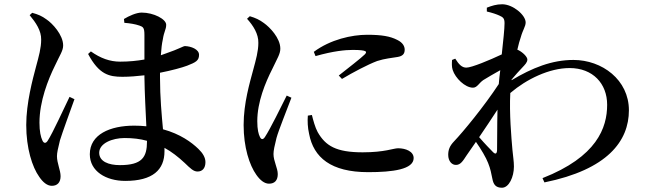

<svg xmlns="http://www.w3.org/2000/svg" viewBox="-20 -825 3040 900"><path d="M306 -371C281 -320 227 -201 204 -166C195 -151 185 -153 179 -166C171 -183 165 -209 165 -250C165 -351 206 -453 237 -516C261 -568 276 -587 276 -612C276 -662 225 -716 198 -734C176 -750 160 -757 131 -765L119 -754C148 -719 174 -681 173 -639C173 -600 162 -561 149 -513C133 -453 103 -342 103 -239C103 -130 131 -42 164 4C181 29 201 46 223 46C249 46 264 30 264 1C264 -27 247 -60 247 -93C247 -109 252 -130 261 -167C272 -203 310 -307 329 -360ZM669 -162C669 -88 646 -51 542 -51C489 -51 445 -68 445 -109C445 -153 506 -178 564 -178C602 -178 637 -174 669 -165ZM730 -484C786 -495 833 -508 857 -517C898 -533 913 -541 913 -568C913 -594 876 -608 847 -609C839 -609 818 -595 759 -575C752 -572 743 -569 734 -566C736 -596 739 -622 743 -639C749 -679 759 -686 759 -709C759 -735 701 -766 644 -766C619 -766 584 -750 561 -736L563 -718C589 -716 614 -712 634 -705C651 -699 657 -695 657 -661V-546C623 -540 585 -536 543 -536C495 -536 451 -552 406 -584L393 -572C444 -476 491 -465 554 -465C587 -465 622 -468 657 -472V-463C658 -388 663 -299 666 -233C648 -235 629 -236 609 -236C496 -236 401 -195 401 -102C401 -22 477 23 567 23C696 23 751 -29 751 -116V-132C784 -114 815 -90 846 -61C873 -35 887 -21 906 -21C929 -21 943 -37 943 -65C943 -86 931 -107 910 -127C878 -158 825 -197 744 -219C738 -285 730 -368 730 -462Z M1324 -377C1299 -327 1246 -219 1222 -183C1213 -169 1204 -170 1198 -184C1192 -196 1186 -217 1186 -257C1186 -347 1224 -438 1256 -501C1280 -552 1294 -572 1294 -597C1294 -647 1244 -698 1217 -717C1197 -732 1178 -741 1151 -749L1138 -737C1167 -705 1192 -666 1191 -624C1191 -585 1180 -546 1167 -498C1151 -438 1122 -342 1122 -239C1122 -135 1149 -51 1182 -5C1199 19 1219 36 1241 36C1268 36 1282 20 1282 -9C1282 -37 1262 -70 1262 -103C1262 -119 1267 -142 1276 -178C1286 -215 1326 -313 1346 -367ZM1423 -283C1421 -258 1422 -227 1429 -197C1450 -87 1531 -18 1706 -18C1821 -18 1919 -31 1919 -84C1919 -115 1882 -130 1846 -130C1824 -130 1784 -111 1680 -111C1556 -111 1506 -141 1469 -206C1457 -228 1448 -262 1442 -286ZM1459 -562C1543 -586 1599 -591 1633 -591C1704 -591 1701 -582 1690 -570C1672 -552 1612 -506 1568 -471L1583 -455C1635 -486 1703 -522 1748 -539C1785 -551 1816 -553 1844 -558C1867 -562 1877 -572 1877 -592C1877 -607 1869 -625 1842 -638C1809 -655 1769 -662 1701 -662C1629 -662 1529 -640 1451 -582Z M2291 -112C2279 -124 2250 -154 2226 -182C2255 -225 2285 -269 2312 -311C2310 -235 2311 -160 2310 -121C2309 -103 2302 -101 2291 -112ZM2378 -452C2395 -473 2414 -493 2428 -508C2442 -523 2452 -533 2452 -546C2452 -559 2430 -580 2410 -590L2405 -592C2411 -617 2416 -637 2421 -650C2431 -686 2444 -701 2444 -720C2444 -754 2385 -805 2334 -805C2307 -805 2285 -798 2262 -789V-771C2288 -765 2308 -758 2321 -752C2339 -744 2345 -738 2345 -716C2345 -689 2339 -635 2332 -570C2277 -544 2191 -508 2166 -508C2145 -508 2131 -523 2114 -550L2099 -544C2098 -529 2097 -512 2102 -497C2114 -459 2160 -414 2197 -414C2217 -414 2225 -436 2246 -450C2265 -462 2295 -479 2325 -496C2322 -474 2320 -453 2318 -431C2249 -326 2151 -207 2108 -162C2088 -141 2081 -123 2081 -99C2081 -69 2099 -51 2118 -52C2139 -52 2151 -72 2166 -95C2180 -116 2196 -138 2211 -160C2235 -126 2259 -85 2268 -61C2279 -34 2283 -12 2288 13C2293 40 2304 55 2333 55C2366 55 2389 4 2389 -44C2389 -70 2385 -89 2382 -123C2377 -181 2367 -293 2372 -389C2448 -454 2555 -506 2650 -506C2759 -506 2826 -433 2826 -334C2826 -226 2778 -90 2523 10L2532 30C2828 -30 2928 -164 2928 -308C2928 -451 2802 -544 2668 -544C2567 -544 2475 -507 2378 -449Z"/></svg>

Font: Source Han Serif CN SemiBold
Style: Regular
Weight: 600
Designer: Ryoko NISHIZUKA 西塚涼子 (kana & ideographs); Frank Grießhammer (Latin, Greek & Cyrillic); Wenlong ZHANG 张文龙 (bopomofo); San
Foundry: Adobe Systems Incorporated
Version: Version 1.000;PS 1;hotconv 16.6.53;makeotf.lib2.5.65590